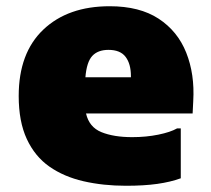

<svg xmlns="http://www.w3.org/2000/svg" viewBox="-20 -584 676 616"><path d="M384 12Q311 12 248 -2.5Q185 -17 138.5 -49.5Q92 -82 66 -138Q40 -194 40 -276Q40 -414 119 -489Q198 -564 332 -564Q428 -564 489 -524Q550 -484 577.5 -415Q605 -346 600 -260L598 -220H256Q266 -176 305.5 -160Q345 -144 404 -144Q449 -144 488 -152Q527 -160 548 -172H560V-12Q527 0 484.5 6Q442 12 384 12ZM328 -424Q294 -424 276 -404.5Q258 -385 254 -336H400V-340Q400 -379 383 -401.5Q366 -424 328 -424Z"/></svg>

Font: Kufam Black
Style: Regular
Weight: 900
Designer: Wael Morcos, Artur Schmal
Foundry: Original Type
Version: Version 1.301; ttfautohint (v1.8.3)